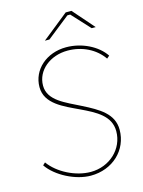

<svg xmlns="http://www.w3.org/2000/svg" viewBox="-133 -972 786 1058"><g transform="rotate(-15 260.0 -443.5)"><path d="M251 9C376 9 469 -79 469 -195C469 -286 393 -329 302 -375C220 -417 124 -452 124 -538C124 -626 205 -690 304 -690C387 -690 461 -653 504 -591L519 -604C478 -666 391 -710 301 -710C189 -710 103 -635 103 -535C103 -439 204 -399 288 -359C370 -320 449 -280 449 -192C449 -91 364 -11 256 -11C170 -11 73 -60 25 -127L11 -114C58 -45 165 9 251 9ZM198 -775H224L354 -878H370L465 -775H488L382 -896H349Z"/></g></svg>

Font: Fixel Text 20240404 Thin
Style: Italic
Weight: 100
Width: 4
Italic angle: -10°
Designer: AlfaBravo + MacPaw
Foundry: Kyrylo Tkachov, Marchela Mozhyna, Serhii Makarenko, Maria Weinstein, Zakhar Kryvoshyya
Version: Version 1.211;Glyphs 3.2 (3225)